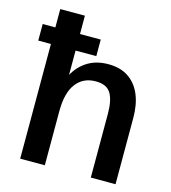

<svg xmlns="http://www.w3.org/2000/svg" viewBox="-109 -820 807 908"><g transform="rotate(15 294.5 -366.0)"><path d="M73.7 0V-732.4H194.3V-403.3L186 -425.3Q208.5 -477.5 253.2 -508.5Q297.9 -539.6 361.8 -539.6Q420.9 -539.6 460.4 -512.9Q500 -486.3 520.3 -438.2Q540.5 -390.1 540.5 -325.7V0H419.4V-312.5Q419.4 -377.9 399.2 -411.9Q378.9 -445.8 325.2 -445.8Q263.7 -445.8 229 -400.4Q194.3 -355 194.3 -264.2V0ZM11.7 -561.5V-642.6H295.9V-561.5Z"/></g></svg>

Font: Schibsted Grotesk SemiBold
Style: Regular
Weight: 600
Designer: Bakken & Baeck AS, Henrik Kongsvoll
Foundry: Schibsted ASA
Version: Version 1.100;gftools[0.9.25]